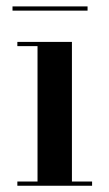

<svg xmlns="http://www.w3.org/2000/svg" viewBox="-20 -594 348 614"><path d="M20 -573.5H260V-560H20ZM35.5 -13.5H100V-446.5H35.5V-460H210V-13.5H274.5V0H35.5Z"/></svg>

Font: Bodoni* 16 Medium
Style: Regular
Weight: 500
Version: Version 2.2